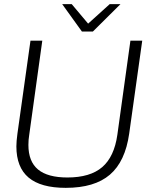

<svg xmlns="http://www.w3.org/2000/svg" viewBox="-20 -896 748 926"><path d="M59 -190Q59 -214 64 -251L127 -700H184L121 -246Q117 -222 117 -197Q117 -117 163.5 -78.5Q210 -40 305 -40Q415 -40 473 -90Q531 -140 546 -246L609 -700H666L603 -251Q584 -117 510 -53.5Q436 10 297 10Q177 10 118 -39.5Q59 -89 59 -190ZM280 -876H326L405 -782L509 -876H561L428 -744H375Z"/></svg>

Font: Krub Light
Style: Italic
Weight: 300
Italic angle: -8°
Designer: Ekaluck Peanpanawate
Foundry: Cadson Demak Co.,Ltd.
Version: Version 1.000; ttfautohint (v1.6)